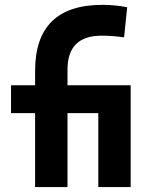

<svg xmlns="http://www.w3.org/2000/svg" viewBox="-20 -762 626 782"><path d="M123 0V-301.3H24.9V-414.6H123V-473.6Q123 -742.2 397 -742.2Q449.2 -742.2 498 -732.4L485.4 -609.9Q457 -613.8 435.5 -615.2Q414.1 -616.7 394 -616.7Q254.9 -616.7 254.9 -478.5V-414.6H512.2V0H380.4V-301.3H254.9V0Z"/></svg>

Font: Cascadia Mono PL
Style: Bold
Weight: 700
Monospace: yes
Designer: Aaron Bell
Foundry: Saja Typeworks
Version: Version 2404.023; ttfautohint (v1.8.4)